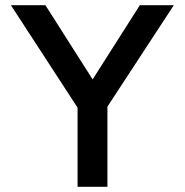

<svg xmlns="http://www.w3.org/2000/svg" viewBox="-20 -720 712 740"><path d="M279 0H394V-309L650 -700H519L337 -414L155 -700H22L279 -305Z"/></svg>

Font: MV Cash Medium
Style: Regular
Weight: 500
Designer: Rodrigo Fuenzalida
Foundry: fragTYPE
Version: Version 1.100;Glyphs 3.1.2 (3151)